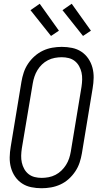

<svg xmlns="http://www.w3.org/2000/svg" viewBox="-20 -992 540 1020"><path d="M201 8Q173 8 146 2.5Q119 -3 97 -17.5Q75 -32 60 -54Q45 -76 38 -102Q31 -128 31.5 -156Q32 -184 37 -213L94 -558Q98 -582 106 -606.5Q114 -631 129 -653.5Q144 -676 164.5 -694Q185 -712 208.5 -723Q232 -734 257.5 -738.5Q283 -743 308 -743Q336 -743 363 -737.5Q390 -732 412 -717.5Q434 -703 449 -681Q464 -659 471 -633Q478 -607 477.5 -579Q477 -551 472 -522L415 -177Q411 -153 403 -128.5Q395 -104 380 -81.5Q365 -59 345 -41Q325 -23 301 -12Q277 -1 251.5 3.5Q226 8 201 8ZM201 -47Q219 -47 238 -50.5Q257 -54 274.5 -63Q292 -72 306 -85.5Q320 -99 330.5 -115.5Q341 -132 347 -150Q353 -168 356 -186L413 -531Q416 -551 416.5 -570Q417 -589 413 -607Q409 -625 400 -641Q391 -657 377 -668Q363 -679 345 -683.5Q327 -688 308 -688Q290 -688 271 -684.5Q252 -681 234.5 -672Q217 -663 203 -649.5Q189 -636 179 -619.5Q169 -603 163 -585Q157 -567 154 -549L96 -204Q93 -184 92.5 -165Q92 -146 96 -128Q100 -110 109 -94Q118 -78 132 -67Q146 -56 164 -51.5Q182 -47 201 -47ZM421 -801 312 -938 361 -972 463 -829ZM251 -801 142 -938 191 -972 293 -829Z"/></svg>

Font: Iosevka Light Oblique
Style: Regular
Weight: 300
Italic angle: -9°
Monospace: yes
Designer: Belleve Invis
Foundry: Belleve Invis
Version: Version 32.5.0; ttfautohint (v1.8.4)